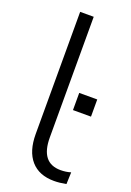

<svg xmlns="http://www.w3.org/2000/svg" viewBox="-144 -789 582 851"><g transform="rotate(20 147.0 -364.0)"><path d="M80 0ZM227 8Q156 8 118 -35.5Q80 -79 80 -160V-736H144V-167Q144 -47 238 -47Q264 -47 286 -54L284 2Q253 8 227 8ZM199 -316V-397H284V-316Z"/></g></svg>

Font: Winston Light
Style: Regular
Weight: 300
Designer: Original fonts by Vernon Adams / Changes by Cristiano Sobral
Foundry: Original fonts by Vernon Adams / Changes by Cristiano Sobral
Version: Version 2.503;July 17, 2020;FontCreator 13.0.0.2655 64-bit